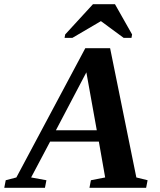

<svg xmlns="http://www.w3.org/2000/svg" viewBox="-72 -888 759 908"><path d="M147.5 -35.6 140.6 0H-51.8L-44.9 -35.6L5.4 -48.8L331.5 -660.2H448.7L572.8 -48.8L626 -35.6L619.1 0H351.1L357.9 -35.6L425.3 -48.8L395.5 -218.3H165L75.2 -48.8ZM336.4 -545.9 192.4 -272H385.7ZM233.4 -709 236.3 -725.1 367.7 -868.2H471.7L552.7 -725.1L549.8 -709H512.7L405.3 -788.1L270.5 -709Z"/></svg>

Font: Liberation Serif
Style: Bold Italic
Weight: 700
Italic angle: -16.333°
Designer: Steve Matteson
Foundry: Ascender Corporation
Version: Version 2.1.5